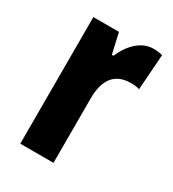

<svg xmlns="http://www.w3.org/2000/svg" viewBox="-143 -706 649 721"><g transform="rotate(30 182.0 -345.5)"><path d="M311 -625C255 -625 214 -575 194 -527H187L167 -615H56V-66H200V-345C200 -424 231 -471 302 -471C314 -471 330 -470 340 -466L351 -620C333 -625 322 -625 311 -625Z"/></g></svg>

Font: Noto Sans Malayalam UI ExtraCondensed ExtraBold
Style: Regular
Weight: 800
Width: 2
Designer: Jelle Bosma - Monotype Design Team
Foundry: Monotype Imaging Inc.
Version: Version 2.104